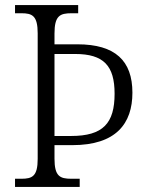

<svg xmlns="http://www.w3.org/2000/svg" viewBox="-20 -734 580 754"><path d="M39 0H293V-32H260C215 -32 194 -42 194 -111V-164H264C436 -164 500 -249 500 -370C500 -495 433 -560 284 -560H194V-602C194 -672 215 -682 261 -682H287V-714H39V-682H64C107 -682 128 -672 128 -603V-110C128 -42 107 -32 64 -32H39ZM259 -200H194V-522H275C387 -522 430 -476 430 -366C430 -250 385 -200 259 -200Z"/></svg>

Font: Noto Serif Thai SemiCondensed Light
Style: Regular
Weight: 300
Width: 4
Designer: Monotype Design Team
Foundry: Monotype Imaging Inc.
Version: Version 2.002